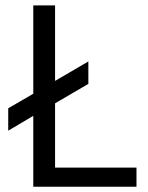

<svg xmlns="http://www.w3.org/2000/svg" viewBox="-20 -708 562 728"><path d="M188.8 -401.2 315 -475V-390L188.8 -316.2V-72.5H497.5V0H106.2V-268.8L11.2 -212.5V-297.5L106.2 -352.5V-687.5H188.8Z"/></svg>

Font: Cambay
Style: Regular
Weight: 400
Designer: Pooja Saxena
Foundry: Pooja Saxena
Version: Version 1.181;PS 001.181;hotconv 1.0.70;makeotf.lib2.5.58329